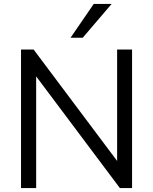

<svg xmlns="http://www.w3.org/2000/svg" viewBox="-20 -957 780 977"><path d="M87 0V-705H151L600 -106H576V-705H652V0H590L141 -599H164V0ZM339 -765 457 -937H548L401 -765Z"/></svg>

Font: Nunito Sans 12pt ExtraLight 12pt
Style: Regular
Weight: 400
Version: Version 3.101;gftools[0.9.27]